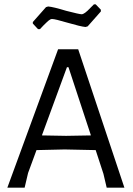

<svg xmlns="http://www.w3.org/2000/svg" viewBox="-20 -869 618 889"><path d="M474 0H556L342 -641H249L14 0H94L110 -68L149 -174L279 -177L423 -174L459 -64ZM297 -558 401 -242 286 -240 174 -242 290 -558ZM447 -816V-824L423 -849H415L398 -832C380 -812.7 366.7 -803 358 -803C351.3 -803 327.3 -808.3 286 -819C246.7 -831 219 -837.7 203 -839L193 -836L132 -767V-760L156 -734H165L181 -751C192.3 -762.3 200.7 -770.2 206 -774.5C211.3 -778.8 216.3 -781 221 -781C230.3 -781 254 -775.3 292 -764C333.3 -752 361.3 -745.3 376 -744L386 -747Z"/></svg>

Font: Alegreya Sans SC
Style: Regular
Weight: 400
Designer: Juan Pablo del Peral
Foundry: Huerta Tipografica
Version: Version 1.000;PS 001.000;hotconv 1.0.70;makeotf.lib2.5.58329